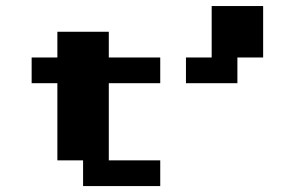

<svg xmlns="http://www.w3.org/2000/svg" viewBox="-20 -628 995 648"><path d="M347.2 -520.8V-434H520.8V-347.2H347.2V-86.8H520.8V0H260.4V-86.8H173.6V-347.2H86.8V-434H173.6V-520.8ZM694.4 -434V-607.6H868.1V-434H781.2V-347.2H607.6V-434Z"/></svg>

Font: 8-bit Operator+ 8
Style: Bold
Weight: 700
Designer: GrandChaos9000
Version: Version 1.3.0 - August 1, 2014